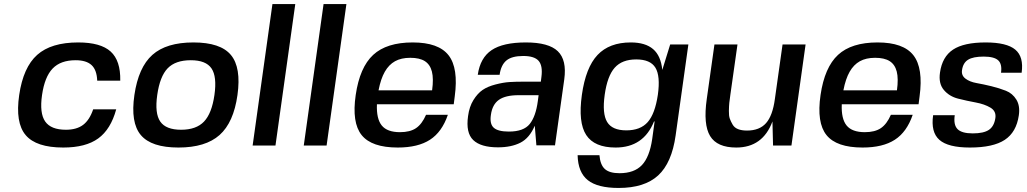

<svg xmlns="http://www.w3.org/2000/svg" viewBox="-20 -720 5080 950"><path d="M441 -179H555Q528 -80 466 -35Q404 10 293 10Q159 10 107 -51.5Q55 -113 75 -250Q95 -387 164 -448.5Q233 -510 367 -510Q478 -510 527.5 -465Q577 -420 575 -321H461Q459 -374 433 -398Q407 -422 354 -422Q280 -422 240.5 -381Q201 -340 188 -250Q175 -160 203.5 -119Q232 -78 306 -78Q359 -78 391 -102Q423 -126 441 -179Z M734 -448.5Q803 -510 937 -510Q1071 -510 1122.5 -448Q1174 -386 1155 -250Q1136 -114 1066.5 -52Q997 10 863 10Q729 10 677 -51.5Q625 -113 645 -250Q665 -387 734 -448.5ZM758 -250Q745 -159 773 -118.5Q801 -78 876 -78Q951 -78 989.5 -118.5Q1028 -159 1041 -250Q1054 -341 1026.5 -381.5Q999 -422 924 -422Q848 -422 809.5 -382Q771 -342 758 -250Z M1230 0 1328 -700H1441L1343 0Z M1483 0 1581 -700H1694L1596 0Z M2225 -204H2223H1845Q1842 -132 1869 -99Q1896 -66 1959 -66Q2009 -66 2038.5 -86Q2068 -106 2088 -152H2196Q2167 -67 2107.5 -28.5Q2048 10 1948 10Q1819 10 1769.5 -51.5Q1720 -113 1740 -250Q1760 -387 1826.5 -448.5Q1893 -510 2022 -510Q2150 -510 2199.5 -446.5Q2249 -383 2230 -243ZM2010 -434Q1965 -434 1934.5 -417Q1904 -400 1884 -365Q1864 -330 1853 -273H2118Q2126 -331 2117 -366Q2108 -401 2082 -417.5Q2056 -434 2010 -434Z M2726 0 2724 -1H2634L2626 -98Q2600 -37 2555 -14Q2510 9 2444 9Q2359 9 2321.5 -27Q2284 -63 2296 -146Q2302 -192 2322.5 -225Q2343 -258 2368 -275Q2393 -292 2431.5 -302Q2470 -312 2500.5 -314Q2531 -316 2576 -316H2656L2659 -340Q2666 -395 2645 -419Q2624 -443 2569 -443Q2513 -443 2486 -421Q2459 -399 2452 -350H2344Q2356 -434 2412.5 -472Q2469 -510 2582 -510Q2695 -510 2740 -466.5Q2785 -423 2772 -328ZM2645 -249H2546Q2481 -249 2448.5 -226Q2416 -203 2409 -152Q2402 -107 2423 -88Q2444 -69 2498 -69Q2571 -69 2601 -106.5Q2631 -144 2641 -219Z M3219 -119H3216Q3164 10 3026 10Q2921 10 2880.5 -52Q2840 -114 2859 -250Q2878 -386 2936.5 -448Q2995 -510 3101 -510Q3173 -510 3211.5 -477Q3250 -444 3257 -374L3296 -500H3386L3323 -50Q3304 86 3236.5 148Q3169 210 3041 210Q2937 210 2888.5 171.5Q2840 133 2838 48H2946Q2950 96 2973 116.5Q2996 137 3045 137Q3118 137 3156 97Q3194 57 3207 -32ZM3235 -251Q3248 -344 3223 -385Q3198 -426 3128 -426Q3058 -426 3021.5 -385Q2985 -344 2972 -251Q2959 -158 2984 -116.5Q3009 -75 3079 -75Q3149 -75 3185 -116Q3221 -157 3235 -251Z M3806 0H3805L3802 -119Q3754 10 3623 10Q3528 10 3493.5 -47Q3459 -104 3477 -230L3515 -500H3629L3594 -253Q3590 -226 3588.5 -211Q3587 -196 3586.5 -171.5Q3586 -147 3591 -133Q3596 -119 3605 -103.5Q3614 -88 3632 -81Q3650 -74 3676 -74Q3738 -74 3770.5 -111Q3803 -148 3814 -230L3852 -500H3966L3896 0Z M4525 -204H4523H4145Q4142 -132 4169 -99Q4196 -66 4259 -66Q4309 -66 4338.5 -86Q4368 -106 4388 -152H4496Q4467 -67 4407.5 -28.5Q4348 10 4248 10Q4119 10 4069.5 -51.5Q4020 -113 4040 -250Q4060 -387 4126.5 -448.5Q4193 -510 4322 -510Q4450 -510 4499.5 -446.5Q4549 -383 4530 -243ZM4310 -434Q4265 -434 4234.5 -417Q4204 -400 4184 -365Q4164 -330 4153 -273H4418Q4426 -331 4417 -366Q4408 -401 4382 -417.5Q4356 -434 4310 -434Z M4740 -373Q4736 -347 4757 -331Q4778 -315 4812 -309Q4846 -303 4885 -293.5Q4924 -284 4957 -271Q4990 -258 5009 -227Q5028 -196 5021 -149Q5009 -66 4951.5 -28Q4894 10 4779 10Q4671 10 4628 -28Q4585 -66 4597 -150H4704Q4697 -102 4718 -81Q4739 -60 4793 -60Q4847 -60 4873 -77.5Q4899 -95 4905 -136Q4910 -170 4880.5 -187.5Q4851 -205 4807.5 -213Q4764 -221 4720.5 -232Q4677 -243 4650 -275Q4623 -307 4631 -361Q4642 -439 4695.5 -474.5Q4749 -510 4857 -510Q4961 -510 5003.5 -474.5Q5046 -439 5035 -360H4933Q4939 -403 4919 -421.5Q4899 -440 4847 -440Q4795 -440 4770 -424.5Q4745 -409 4740 -373Z"/></svg>

Font: Fivo Sans Modern Med
Style: Italic
Weight: 450
Designer: Alexander Slobzheninov
Foundry: Alexander Slobzheninov
Version: 1.0